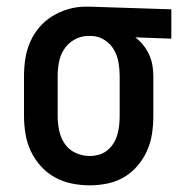

<svg xmlns="http://www.w3.org/2000/svg" viewBox="-20 -548 540 576"><path d="M249 8Q222 8 195 2.5Q168 -3 144.5 -16Q121 -29 102.5 -49.5Q84 -70 72.5 -94.5Q61 -119 56.5 -146Q52 -173 52 -200V-320Q52 -346 56 -372Q60 -398 70.5 -422Q81 -446 98 -466Q115 -486 137 -499.5Q159 -513 184.5 -520.5Q210 -528 236 -528H250L494 -520V-432L386 -436Q399 -426 409.5 -413Q420 -400 427 -385Q434 -370 437 -353.5Q440 -337 440 -320V-200Q440 -173 436 -146.5Q432 -120 421 -95.5Q410 -71 392.5 -50.5Q375 -30 352 -16.5Q329 -3 302.5 2.5Q276 8 249 8ZM249 -80Q263 -80 277 -84Q291 -88 302 -97Q313 -106 320.5 -118Q328 -130 332 -144Q336 -158 337.5 -172Q339 -186 339 -200V-320Q339 -340 335.5 -360.5Q332 -381 322 -398.5Q312 -416 294.5 -427.5Q277 -439 257 -440H244Q222 -440 203 -429Q184 -418 172.5 -400.5Q161 -383 157 -362Q153 -341 153 -320V-200Q153 -178 157.5 -156.5Q162 -135 174 -117Q186 -99 206.5 -89.5Q227 -80 249 -80Z"/></svg>

Font: Iosevka SS18 Semibold
Style: Regular
Weight: 600
Monospace: yes
Designer: Belleve Invis
Foundry: Belleve Invis
Version: Version 25.1.1; ttfautohint (v1.8.4)